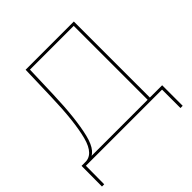

<svg xmlns="http://www.w3.org/2000/svg" viewBox="-221 -875 1216 1216"><g transform="rotate(-45 387.0 -267.5)"><path d="M601 -681H209L202 -466Q195 -254 165 -132Q135 -10 61 -9L35 -19Q114 -13 145 -131Q176 -249 182 -467L189 -700H621V-10H601ZM9 -19H731V165H711V0H29L28 165H8Z"/></g></svg>

Font: Montserrat
Style: Regular
Weight: 400
Designer: Julieta Ulanovsky
Foundry: Julieta Ulanovsky
Version: Version 8.000